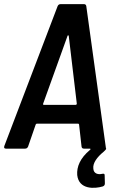

<svg xmlns="http://www.w3.org/2000/svg" viewBox="-23 -720 579 930"><path d="M472 122C450 127 430 120 429 96C426 70 447 41 479 15C485 10 489 5 491 2C492 0 490 -1 490 -3L395 -690C394 -697 390 -700 383 -700H271C264 -700 259 -697 256 -690L-2 -13C-5 -4 -2 0 6 0H98C105 0 110 -3 113 -10L150 -117C152 -120 153 -121 156 -121H355C358 -121 359 -120 360 -117L372 -10C373 -3 377 0 384 0H412C416 0 417 3 413 6C365 46 348 88 351 128C359 199 435 195 475 183C482 180 485 176 485 168L484 131C485 122 480 120 472 122ZM186 -218 304 -546C305 -550 309 -550 310 -546L349 -218C349 -214 346 -212 343 -212H190C187 -212 184 -214 186 -218Z"/></svg>

Font: Barlow Semi Condensed SemiBold
Style: Italic
Weight: 600
Width: 4
Italic angle: -7°
Designer: Jeremy Tribby
Foundry: Tribby Type
Version: Version 1.422;hotconv 1.0.109;makeotfexe 2.5.65596